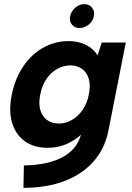

<svg xmlns="http://www.w3.org/2000/svg" viewBox="-20 -705 638 925"><path d="M470 -500H586L502 -74Q485 11 431 72.5Q377 134 291 167Q205 200 93 200L95 92Q216 90 287 49Q358 8 373 -69V-71L391 -77Q361 -42 314 -17.5Q267 7 208 7Q143 7 99 -25Q55 -57 38 -114.5Q21 -172 37 -250Q53 -328 92.5 -386Q132 -444 188.5 -475.5Q245 -507 311 -507Q345 -507 372.5 -497.5Q400 -488 419.5 -472.5Q439 -457 450 -438ZM174 -250Q161 -187 186.5 -148.5Q212 -110 264 -110Q296 -110 325.5 -126.5Q355 -143 377.5 -175Q400 -207 408 -250Q417 -295 407.5 -326Q398 -357 374.5 -373.5Q351 -390 320 -390Q285 -390 254.5 -372.5Q224 -355 203 -323.5Q182 -292 174 -250ZM363 -570Q340 -570 326.5 -586.5Q313 -603 318 -627Q323 -651 342.5 -668Q362 -685 386 -685Q410 -685 423.5 -668Q437 -651 432 -627Q428 -603 407.5 -586.5Q387 -570 363 -570Z"/></svg>

Font: Albert Sans
Style: Bold Italic
Weight: 700
Italic angle: -11.25°
Designer: Andreas Rasmussen
Foundry: a.Foundry
Version: Version 1.025